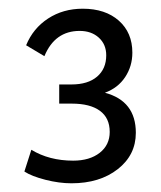

<svg xmlns="http://www.w3.org/2000/svg" viewBox="-20 -735 370 441"><path d="M144 -314Q116 -314 84.5 -322Q53 -330 36 -341L52 -391Q93 -366 148 -366Q186 -366 209 -384Q232 -402 232 -432Q232 -464 209.5 -480.5Q187 -497 145 -497H116V-541H144Q182 -541 203 -559Q224 -577 224 -608Q224 -633 207 -648.5Q190 -664 163 -664Q106 -664 82 -606L40 -631Q56 -670 90.5 -692.5Q125 -715 170 -715Q222 -715 253 -687.5Q284 -660 284 -614Q284 -583 267.5 -558Q251 -533 221 -522Q292 -503 292 -430Q292 -379 250.5 -346.5Q209 -314 144 -314Z"/></svg>

Font: LivvicRegular
Style: Regular
Weight: 400
Designer: Jacques Le Bailly, Baron von Fonthausen
Version: Version 1.001; ttfautohint (v1.8.2)